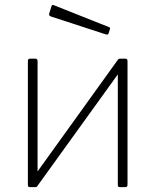

<svg xmlns="http://www.w3.org/2000/svg" viewBox="-20 -772 641 792"><path d="M135 -520V-12Q135 -5 133 -2.5Q131 0 123 0H106Q99 0 97 -2Q95 -4 95 -10V-520Q95 -530 104 -530H126Q135 -530 135 -520ZM506 -520V-12Q506 -5 504 -2.5Q502 0 494 0H477Q470 0 468 -2Q466 -4 466 -10V-520Q466 -530 475 -530H497Q506 -530 506 -520ZM468 -528 494 -504 133 -3 107 -26ZM193 -748Q195 -753 201 -751L430 -660Q436 -658 433 -650L428 -635Q427 -631 424.5 -630Q422 -629 417 -630L190 -704Q180 -708 183 -716Z"/></svg>

Font: Libre Franklin Thin
Style: Regular
Weight: 100
Designer: Pablo Impallari, Rodrigo Fuenzalida, Nhung Nguyen
Foundry: Impallari Type
Version: Version 3.000